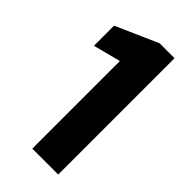

<svg xmlns="http://www.w3.org/2000/svg" viewBox="-221 -759 817 817"><g transform="rotate(45 188.0 -350.0)"><path d="M154 0V-527L30 -495V-616L220 -700H310V0Z"/></g></svg>

Font: DM Sans 16pt Black
Style: Regular
Weight: 900
Version: Version 4.004;gftools[0.9.30]